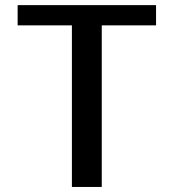

<svg xmlns="http://www.w3.org/2000/svg" viewBox="-20 -740 687 760"><path d="M597.7 -719.7V-639.6H382.8V0H264.6V-639.6H49.8V-719.7Z"/></svg>

Font: Allerta Stencil
Style: Regular
Weight: 400
Designer: Matt McInerney
Foundry: Matt McInerney
Version: Version 1.02